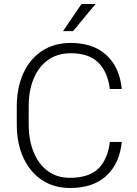

<svg xmlns="http://www.w3.org/2000/svg" viewBox="-20 -937 689 967"><path d="M533.2 -222.2H593.3Q582.5 -113.8 516.1 -52Q449.7 9.8 332 9.8Q251.5 9.8 191.2 -30.3Q130.9 -70.3 97.7 -142.6Q64.5 -214.8 64.5 -311V-399.9Q64.5 -496.1 97.7 -568.4Q130.9 -640.6 191.9 -680.7Q252.9 -720.7 335.9 -720.7Q449.7 -720.7 516.1 -659.4Q582.5 -598.1 593.3 -488.8H533.2Q522.5 -574.7 475.1 -621.8Q427.7 -668.9 335.9 -668.9Q270 -668.9 222.7 -635.5Q175.3 -602.1 149.9 -541.7Q124.5 -481.4 124.5 -400.9V-311Q124.5 -232.9 148.9 -172.1Q173.3 -111.3 219.7 -76.4Q266.1 -41.5 332 -41.5Q426.8 -41.5 474.4 -86.9Q522 -132.3 533.2 -222.2ZM297.4 -780.3 390.6 -917H461.4L348.1 -780.3Z"/></svg>

Font: Vazirmatn RD UI FD ExtraLight
Style: Regular
Weight: 200
Designer: Saber Rastikerdar
Foundry: Saber Rastikerdar
Version: Version 33.003